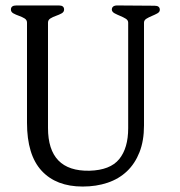

<svg xmlns="http://www.w3.org/2000/svg" viewBox="-20 -684 661 704"><path d="M566 -648Q566 -640 557 -635Q548 -630 537 -625.5Q526 -621 517 -615.5Q508 -610 508 -601V-224Q508 -168 491.5 -126Q475 -84 445.5 -56Q416 -28 374.5 -14Q333 0 283 0Q186 0 132.5 -58Q79 -116 79 -234V-601Q79 -611 70 -616.5Q61 -622 49.5 -626Q38 -630 29 -635Q20 -640 20 -649Q20 -664 40 -664H196Q215 -664 215 -649Q215 -640 206 -635Q197 -630 185.5 -626Q174 -622 165 -616.5Q156 -611 156 -601V-215Q156 -55 308 -58Q384 -60 417 -100.5Q450 -141 450 -214V-601Q450 -610 441 -615.5Q432 -621 421 -625.5Q410 -630 400.5 -635Q391 -640 390 -648Q390 -664 410 -664L547 -663Q566 -663 566 -648Z"/></svg>

Font: Jura
Style: Regular
Weight: 400
Designer: Ed Merritt
Foundry: Ten by Twenty
Version: Version 1.007